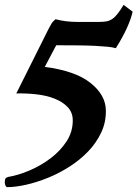

<svg xmlns="http://www.w3.org/2000/svg" viewBox="-39 -770 565 789"><path d="M161 -652Q166 -661 171.5 -671Q177 -681 189 -691Q212 -685 234 -682.5Q256 -680 276 -680H369Q385 -680 397.5 -682Q410 -684 421.5 -691.5Q433 -699 444 -713Q455 -727 469 -750L506 -722Q500 -694 483 -656Q466 -618 437 -572Q423 -576 402.5 -578Q382 -580 353 -581.5Q324 -583 284.5 -583.5Q245 -584 192 -584Q179 -559 169 -540.5Q159 -522 145 -495Q270 -479 332.5 -429.5Q395 -380 396 -317Q397 -268 377 -225.5Q357 -183 323.5 -148Q290 -113 247 -85.5Q204 -58 158.5 -39.5Q113 -21 69 -11Q25 -1 -10 -1Q-14 -1 -17.5 -10Q-21 -19 -18 -33Q-16 -40 -5 -43Q37 -50 83.5 -70Q130 -90 169.5 -120Q209 -150 234.5 -189Q260 -228 260 -275Q260 -308 239 -330Q218 -352 184.5 -365Q151 -378 109.5 -382.5Q68 -387 28 -386Z"/></svg>

Font: Lusitana
Style: Bold Italic
Weight: 700
Designer: Ana Paula Megda
Foundry: Ana Paula Megda
Version: Version 1.000; ttfautohint (v1.1) -l 8 -r 50 -G 200 -x 14 -D